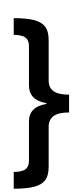

<svg xmlns="http://www.w3.org/2000/svg" viewBox="-20 -1030 488 1175"><path d="M277.8 -10.7Q277.8 46.4 255.1 74.5Q232.4 102.5 186 113.8Q139.6 125 64 125V22.5Q116.2 21.5 136.7 5.4Q157.2 -10.7 157.2 -46.9V-285.6Q157.2 -377 263.2 -393.6V-398.9Q157.2 -417 157.2 -507.8V-747.6Q157.2 -782.7 137 -799.3Q116.7 -815.9 64 -816.9V-918.9Q142.1 -918.9 188.5 -907Q234.9 -895 256.3 -866.9Q277.8 -838.9 277.8 -783.7V-537.6Q277.8 -493.2 307.9 -471.9Q337.9 -450.7 402.8 -450.7V-341.8Q337.9 -341.8 307.9 -319.8Q277.8 -297.9 277.8 -253.9ZM127.4 -750ZM131.8 -1009.8Z"/></svg>

Font: Noto Sans Oriya UI
Style: Bold
Weight: 700
Designer: Monotype Design Team
Foundry: Monotype Imaging Inc.
Version: Version 1.01